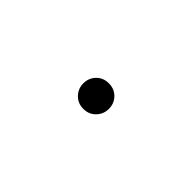

<svg xmlns="http://www.w3.org/2000/svg" viewBox="59 -801 881 881"><g transform="rotate(-45 500.0 -360.0)"><path d="M500 -277Q466 -277 441.5 -300.5Q417 -324 417 -360Q417 -396 441.5 -419.5Q466 -443 500 -443Q535 -443 559 -419.5Q583 -396 583 -360Q583 -324 559 -300.5Q535 -277 500 -277Z"/></g></svg>

Font: Murecho Thin Medium
Style: Regular
Weight: 500
Version: Version 1.010